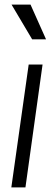

<svg xmlns="http://www.w3.org/2000/svg" viewBox="-20 -810 233 830"><path d="M29 0 104 -531H164L90 0ZM119 -640 30 -790H112L179 -640Z"/></svg>

Font: Plus Jakarta Sans Light
Style: Italic
Weight: 300
Italic angle: -8°
Designer: Gumpita Rahayu
Foundry: Tokotype
Version: Version 2.071; ttfautohint (v1.8.4.7-5d5b);gftools[0.9.29]